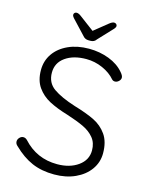

<svg xmlns="http://www.w3.org/2000/svg" viewBox="-131 -967 823 1059"><g transform="rotate(15 281.0 -437.5)"><path d="M48 -89Q36 -99 36 -113Q36 -125 45.5 -135Q55 -145 67 -145Q79 -145 89 -135Q167 -49 284 -49Q356 -49 403.5 -83Q451 -117 451 -172Q451 -215 427.5 -243.5Q404 -272 366 -290Q328 -308 269 -327Q205 -346 161.5 -369Q118 -392 91 -430.5Q64 -469 64 -528Q64 -581 92.5 -622Q121 -663 172.5 -686.5Q224 -710 291 -710Q352 -710 405.5 -689.5Q459 -669 491 -631Q506 -614 506 -602Q506 -591 496 -581.5Q486 -572 474 -572Q464 -572 457 -579Q430 -611 385 -631Q340 -651 291 -651Q218 -651 172 -618.5Q126 -586 126 -530Q126 -472 170 -441Q214 -410 296 -384Q367 -363 412 -341Q457 -319 485.5 -278.5Q514 -238 514 -172Q514 -121 484.5 -79.5Q455 -38 402.5 -14Q350 10 283 10Q211 10 155.5 -14Q100 -38 48 -89ZM404 -870Q404 -862 396 -853L319 -771Q308 -754 286 -754H275Q254 -754 241 -771L165 -852Q157 -861 157 -869Q157 -875 161.5 -879.5Q166 -884 173 -884Q185 -884 200 -872L283 -810L360 -872Q376 -885 387 -885Q394 -885 399 -880.5Q404 -876 404 -870Z"/></g></svg>

Font: Quicksand
Style: Regular
Weight: 400
Designer: Andrew Paglinawan
Foundry: Andrew Paglinawan
Version: Version 3.000